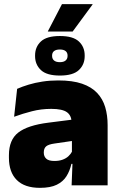

<svg xmlns="http://www.w3.org/2000/svg" viewBox="-20 -893 578 925"><path d="M278.5 -873H426V-871.5L330 -741H210.5V-742ZM325 0 330 -126 326.5 -130.5V-283.5L325 -301.5Q325 -336 302.8 -352.2Q280.5 -368.5 227 -368.5Q178.5 -368.5 133.8 -357Q89 -345.5 48 -330.5L62.5 -465Q87.5 -476 118 -485.2Q148.5 -494.5 184.5 -500Q220.5 -505.5 261 -505.5Q329.5 -505.5 375.2 -489.8Q421 -474 448 -445.2Q475 -416.5 486.8 -377Q498.5 -337.5 498.5 -290V0ZM172.5 12Q98.5 12 60.8 -25.8Q23 -63.5 23 -133V-145.5Q23 -219.5 68.2 -254.5Q113.5 -289.5 213 -302L338.5 -318L349 -217L242.5 -201.5Q213.5 -197.5 202.2 -187.8Q191 -178 191 -159V-157Q191 -139.5 202.8 -128.5Q214.5 -117.5 242 -117.5Q265 -117.5 281.8 -123.8Q298.5 -130 309.8 -140.5Q321 -151 327.5 -163.5L352.5 -103.5H324Q316.5 -70 300.2 -44Q284 -18 253.5 -3Q223 12 172.5 12ZM149 -622.5V-626Q149 -667 177 -693.2Q205 -719.5 268.5 -719.5Q332 -719.5 360 -693.2Q388 -667 388 -626V-622.5Q388 -582 360 -555.5Q332 -529 268.5 -529Q205 -529 177 -555.5Q149 -582 149 -622.5ZM231 -623.5Q231 -609.5 240.5 -601.5Q250 -593.5 268.5 -593.5Q286.5 -593.5 296 -601.5Q305.5 -609.5 305.5 -623.5V-625.5Q305.5 -639.5 296 -647Q286.5 -654.5 268.5 -654.5Q250 -654.5 240.5 -647Q231 -639.5 231 -625.5Z"/></svg>

Font: Anek Latin ExtraBold
Style: Regular
Weight: 800
Designer: Yesha Goshar
Foundry: Ek Type
Version: Version 1.003